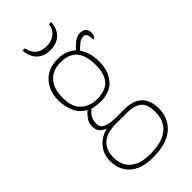

<svg xmlns="http://www.w3.org/2000/svg" viewBox="-292 -785 1094 1094"><g transform="rotate(-45 255.0 -238.5)"><path d="M237 240Q146 240 97.5 197Q49 154 49 80Q49 39 67 8.5Q85 -22 112.5 -40Q140 -58 168 -63Q146 -70 131 -86.5Q116 -103 116 -132Q116 -161 134 -184Q152 -207 164 -216Q121 -239 103 -282.5Q85 -326 85 -372Q85 -446 128 -494Q171 -542 250 -542Q286 -542 313 -531Q340 -520 358 -503Q367 -513 380 -525.5Q393 -538 409.5 -547.5Q426 -557 445 -557Q470 -557 481 -544Q492 -531 492 -513Q492 -496 487 -486Q482 -476 471 -476Q471 -505 465 -517Q459 -529 445 -529Q423 -529 407.5 -516.5Q392 -504 373 -485Q387 -466 397 -435Q407 -404 407 -364Q407 -289 367.5 -242.5Q328 -196 250 -196Q238 -196 216 -199Q194 -202 186 -206Q169 -193 156.5 -174Q144 -155 144 -126Q144 -93 174 -82Q204 -71 244 -71H313Q361 -71 393 -56Q425 -41 441.5 -11Q458 19 458 65Q458 144 402.5 192Q347 240 237 240ZM241 215Q304 215 346 197.5Q388 180 409 147Q430 114 430 66Q430 1 399.5 -22.5Q369 -46 311 -46H220Q180 -46 147.5 -33.5Q115 -21 96 7Q77 35 77 82Q77 117 92.5 147.5Q108 178 144 196.5Q180 215 241 215ZM247 -221Q288 -221 317.5 -234.5Q347 -248 363 -280Q379 -312 379 -365Q379 -419 363.5 -452.5Q348 -486 318.5 -501.5Q289 -517 247 -517Q208 -517 178 -501Q148 -485 130.5 -451.5Q113 -418 113 -364Q113 -290 151 -255.5Q189 -221 247 -221ZM256 -606Q222 -606 196.5 -620Q171 -634 157 -659.5Q143 -685 142 -717H160Q168 -676 193.5 -656.5Q219 -637 256 -637Q293 -637 320.5 -656.5Q348 -676 355 -717H372Q371 -685 357 -659.5Q343 -634 317.5 -620Q292 -606 256 -606Z"/></g></svg>

Font: Noto Serif Thai Thin
Style: Regular
Weight: 250
Version: Version 2.001